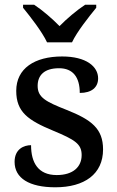

<svg xmlns="http://www.w3.org/2000/svg" viewBox="-20 -786 499 816"><path d="M180 -606H286C307 -651 358 -715 389 -753V-766H342C307 -743 263 -706 233 -675C203 -706 160 -743 125 -766H78V-753C109 -715 159 -651 180 -606ZM215 10C339 10 418 -46 418 -151C418 -239 369 -277 263 -319C174 -354 140 -372 140 -421C140 -466 168 -496 231 -496C290 -496 319 -458 319 -391C370 -391 397 -415 397 -453C397 -503 347 -546 244 -546C127 -546 49 -495 49 -400C49 -310 99 -275 205 -231C299 -192 327 -174 327 -127C327 -77 291 -42 221 -42C142 -42 112 -95 112 -169C82 -169 42 -153 42 -98C42 -29 104 10 215 10Z"/></svg>

Font: Noto Serif Telugu Medium
Style: Regular
Weight: 500
Designer: Jelle Bosma - Monotype Design Team
Foundry: Monotype Imaging Inc.
Version: Version 2.005